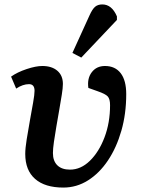

<svg xmlns="http://www.w3.org/2000/svg" viewBox="-20 -833 649 867"><path d="M266 14Q183 14 138.5 -25Q94 -64 94 -138Q94 -163 100.5 -203.5Q107 -244 115 -288.5Q123 -333 129.5 -369.5Q136 -406 136 -423Q136 -453 111 -453Q83 -453 53 -433L30 -487Q58 -507 100 -521Q142 -535 171 -535Q214 -535 239 -513.5Q264 -492 264 -454Q264 -436 259 -405Q254 -374 247.5 -336.5Q241 -299 234.5 -261.5Q228 -224 223.5 -192.5Q219 -161 219 -142Q219 -106 239 -86.5Q259 -67 296 -67Q345 -67 386 -107Q427 -147 452 -213Q477 -279 477 -358Q477 -386 466.5 -397.5Q456 -409 421 -421L379 -436Q373 -479 394.5 -507Q416 -535 454 -535Q500 -535 525 -502.5Q550 -470 550 -408Q550 -319 528 -242.5Q506 -166 467.5 -108.5Q429 -51 377.5 -18.5Q326 14 266 14ZM347 -573 307 -594 384 -763Q397 -792 409.5 -802.5Q422 -813 442 -813Q485 -813 508 -759V-743Z"/></svg>

Font: Literata 7pt SemiBold
Style: Italic
Weight: 600
Italic angle: -2°
Designer: Latin by Veronika Burian and Jose Scaglione. Greek by Irene Vlachou. Cyrillic by Vera Evstafieva
Foundry: TypeTogether
Version: Version 3.002